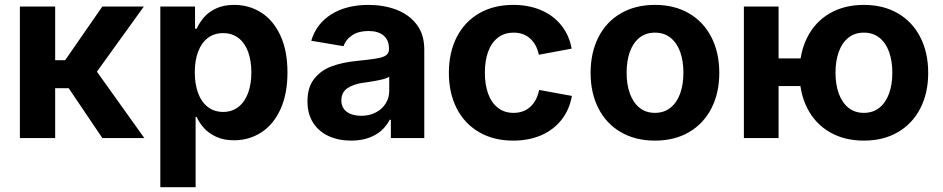

<svg xmlns="http://www.w3.org/2000/svg" viewBox="-20 -573 3913 797"><path d="M62.5 -545.9H209V-323.2H250.5L404.8 -545.9H577.1L382.3 -275.4L579.1 0H404.8L265.1 -207H209V0H62.5Z M645.5 -545.9H789.6V-454.1H796.4Q808.1 -479.5 827.1 -501.5Q846.2 -523.4 877.4 -538.1Q908.7 -552.7 952.1 -552.7Q1014.2 -552.7 1064.5 -520.8Q1114.7 -488.8 1144 -425.5Q1173.3 -362.3 1173.3 -272Q1173.3 -183.6 1144.5 -120.1Q1115.7 -56.6 1065.2 -23.7Q1014.6 9.3 951.2 9.3Q909.2 9.3 878.2 -4.9Q847.2 -19 827.6 -40.5Q808.1 -62 796.4 -87.4H792V204.1H645.5ZM1023.4 -272.5Q1023.4 -320.8 1010 -357.7Q996.6 -394.5 970.2 -415Q943.8 -435.5 906.2 -435.5Q869.1 -435.5 842.8 -415.5Q816.4 -395.5 802.5 -358.9Q788.6 -322.3 788.6 -272.5Q788.6 -223.1 802.5 -186Q816.4 -148.9 843 -128.7Q869.6 -108.4 906.2 -108.4Q943.4 -108.4 969.7 -129.2Q996.1 -149.9 1009.8 -187Q1023.4 -224.1 1023.4 -272.5Z M1256.3 -152.8Q1256.3 -210.4 1284.2 -245.8Q1312 -281.2 1357.2 -297.9Q1402.3 -314.5 1462.4 -320.3L1502.9 -324.7Q1537.6 -328.6 1556.9 -333Q1576.2 -337.4 1585.4 -345.9Q1594.7 -354.5 1594.7 -369.1V-371.6Q1594.7 -406.2 1572.5 -425.3Q1550.3 -444.3 1509.3 -444.3Q1468.8 -444.3 1442.1 -426.8Q1415.5 -409.2 1406.2 -381.3L1272 -403.8Q1293 -474.6 1355.5 -513.7Q1418 -552.7 1509.8 -552.7Q1571.8 -552.7 1624.3 -533.2Q1676.8 -513.7 1709 -472.2Q1741.2 -430.7 1741.2 -367.7V0H1602.5V-75.7H1597.7Q1584 -49.3 1561.8 -30Q1539.6 -10.7 1508.3 0Q1477.1 10.7 1438 10.7Q1385.3 10.7 1344.2 -8.1Q1303.2 -26.9 1279.8 -63.5Q1256.3 -100.1 1256.3 -152.8ZM1595.7 -195.3V-254.4Q1585 -247.1 1559.8 -241.7Q1534.7 -236.3 1499.5 -231L1487.3 -229.5Q1444.3 -223.1 1420.7 -205.8Q1397 -188.5 1397 -156.7Q1397 -125.5 1419.4 -108.9Q1441.9 -92.3 1479.5 -92.3Q1513.2 -92.3 1539.6 -106Q1565.9 -119.6 1580.8 -143.1Q1595.7 -166.5 1595.7 -195.3Z M1843.3 -270.5Q1843.3 -354.5 1875.7 -418.5Q1908.2 -482.4 1968.8 -517.6Q2029.3 -552.7 2110.4 -552.7Q2174.8 -552.7 2226.1 -530.8Q2277.3 -508.8 2310.1 -467.8Q2342.8 -426.8 2353 -371.1L2216.8 -345.7Q2207.5 -389.2 2180.4 -413.3Q2153.3 -437.5 2111.8 -437.5Q2073.7 -437.5 2046.9 -416.7Q2020 -396 2006.3 -358.4Q1992.7 -320.8 1992.7 -271Q1992.7 -221.7 2006.3 -184.1Q2020 -146.5 2046.9 -125.5Q2073.7 -104.5 2111.8 -104.5Q2153.8 -104.5 2181.4 -129.6Q2209 -154.8 2217.8 -199.7L2354 -174.8Q2343.8 -117.7 2311 -75.9Q2278.3 -34.2 2226.8 -11.7Q2175.3 10.7 2110.4 10.7Q2029.3 10.7 1968.8 -24.4Q1908.2 -59.6 1875.7 -123.3Q1843.3 -187 1843.3 -270.5Z M2431.6 -270.5Q2431.6 -354.5 2464.1 -418.5Q2496.6 -482.4 2557.1 -517.6Q2617.7 -552.7 2698.7 -552.7Q2779.8 -552.7 2840.1 -517.6Q2900.4 -482.4 2933.1 -418.5Q2965.8 -354.5 2965.8 -270.5Q2965.8 -187 2933.1 -123.3Q2900.4 -59.6 2840.1 -24.4Q2779.8 10.7 2698.7 10.7Q2617.7 10.7 2557.1 -24.4Q2496.6 -59.6 2464.1 -123.3Q2431.6 -187 2431.6 -270.5ZM2816.9 -271Q2816.9 -319.8 2803.5 -357.4Q2790 -395 2763.4 -416.3Q2736.8 -437.5 2698.7 -437.5Q2660.6 -437.5 2634.3 -416.3Q2607.9 -395 2594.5 -357.7Q2581.1 -320.3 2581.1 -271Q2581.1 -222.7 2594.5 -185.1Q2607.9 -147.5 2634.3 -126Q2660.6 -104.5 2698.7 -104.5Q2736.8 -104.5 2763.4 -126Q2790 -147.5 2803.5 -185.1Q2816.9 -222.7 2816.9 -271Z M3067.9 -545.9H3211.9V0H3067.9ZM3171.4 -330.6H3343.3V-215.8H3171.4ZM3298.8 -270.5Q3298.8 -354.5 3331.3 -418.5Q3363.8 -482.4 3424.3 -517.6Q3484.9 -552.7 3565.9 -552.7Q3647 -552.7 3707.3 -517.6Q3767.6 -482.4 3800.3 -418.5Q3833 -354.5 3833 -270.5Q3833 -187 3800.3 -123.3Q3767.6 -59.6 3707.3 -24.4Q3647 10.7 3565.9 10.7Q3484.9 10.7 3424.3 -24.4Q3363.8 -59.6 3331.3 -123.3Q3298.8 -187 3298.8 -270.5ZM3684.1 -271Q3684.1 -319.8 3670.7 -357.4Q3657.2 -395 3630.6 -416.3Q3604 -437.5 3565.9 -437.5Q3527.8 -437.5 3501.5 -416.3Q3475.1 -395 3461.7 -357.7Q3448.2 -320.3 3448.2 -271Q3448.2 -222.7 3461.7 -185.1Q3475.1 -147.5 3501.5 -126Q3527.8 -104.5 3565.9 -104.5Q3604 -104.5 3630.6 -126Q3657.2 -147.5 3670.7 -185.1Q3684.1 -222.7 3684.1 -271Z"/></svg>

Font: Inter RS Variable
Style: Regular
Weight: 400
Designer: Rasmus Andersson (customised by Maria Ramos and Noel Pretorius)
Foundry: rsms
Version: Version 3.001;Glyphs 3.2.3 (3260)